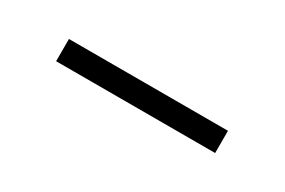

<svg xmlns="http://www.w3.org/2000/svg" viewBox="-5 -450 510 344"><g transform="rotate(30 249.5 -278.0)"><path d="M85 -301H414V-255H85Z"/></g></svg>

Font: Sora-SIA ExtraLight
Style: Regular
Weight: 200
Designer: Jonathan Barnbrook, Julián Moncada
Foundry: Barnbrook Fonts
Version: Version 2.000